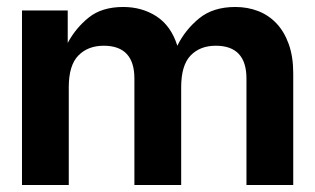

<svg xmlns="http://www.w3.org/2000/svg" viewBox="-20 -530 901 550"><path d="M43 -500H174V-407Q197 -450 234.5 -480Q272 -510 333 -510Q387 -510 428.5 -483Q470 -456 488 -399Q510 -444 550 -477Q590 -510 654 -510Q689 -510 719 -498.5Q749 -487 771.5 -463.5Q794 -440 807 -404Q820 -368 820 -320V0H686V-305Q686 -399 598 -399Q553 -399 526 -371Q499 -343 499 -280V0H365V-305Q365 -399 277 -399Q232 -399 204.5 -371Q177 -343 177 -280V0H43Z"/></svg>

Font: CyStack Display
Style: Bold
Weight: 700
Designer: Weizhong Zhang
Foundry: 本地遙控
Version: Version 1.000;Glyphs 3.1.2 (3151)